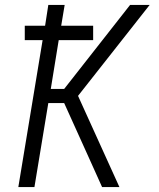

<svg xmlns="http://www.w3.org/2000/svg" viewBox="-20 -755 640 775"><path d="M54 0 152 -593H80V-651H162L175 -735H241L227 -651H356V-593H217L185 -396H239L505 -735H584L295 -368L462 0H392L338 -120L239 -339H175L119 0Z"/></svg>

Font: Iosevka Curly LtExObl
Style: Regular
Weight: 300
Width: 7
Italic angle: -9°
Monospace: yes
Designer: Belleve Invis
Foundry: Belleve Invis
Version: Version 11.1.0; ttfautohint (v1.8.3)